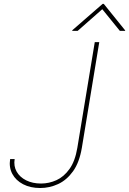

<svg xmlns="http://www.w3.org/2000/svg" viewBox="-20 -940 652 970"><path d="M458.8 -727.3H481.5L393.5 -193.2Q381 -119.3 349.1 -74.8Q317.1 -30.2 273.6 -10.1Q230.1 9.9 183.2 9.9Q133.5 9.9 96.8 -9.2Q60 -28.4 42.3 -61.4Q24.5 -94.5 31.2 -136.4H54Q48.3 -100.9 64.1 -73Q79.9 -45.1 112.2 -28.9Q144.5 -12.8 187.5 -12.8Q227.6 -12.8 265.3 -29.8Q302.9 -46.9 331.1 -86.3Q359.4 -125.7 370.7 -193.2ZM372.4 -784.1 496.7 -893.5 585.5 -784.1H612.5L612 -786.9L504.2 -920.5H498.5L344.9 -786.9L345.4 -784.1Z"/></svg>

Font: Inter UI Thin
Style: Italic
Weight: 100
Italic angle: -9.39999°
Designer: Rasmus Andersson
Foundry: rsms
Version: 3.2;8d6f07862